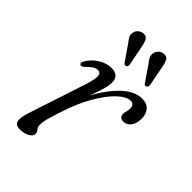

<svg xmlns="http://www.w3.org/2000/svg" viewBox="-201 -727 814 814"><g transform="rotate(45 206.0 -320.5)"><path d="M68 -366.5Q57 -370.5 66 -387Q83 -415.5 111.2 -433.2Q139.5 -451 169.5 -451Q214.5 -451 214.5 -408Q214.5 -388.5 206 -361.5Q197.5 -334.5 185.5 -301.5Q222 -370 265.8 -410.5Q309.5 -451 352.5 -451Q382 -451 397 -433.5Q412 -416 411.5 -387Q411 -358.5 397.8 -341.8Q384.5 -325 365.5 -325Q341 -325 341 -348Q341 -357 343.8 -365.5Q346.5 -374 346.5 -384.5Q346.5 -410 325 -410Q300 -410 267.8 -379.8Q235.5 -349.5 203 -292.8Q170.5 -236 145.5 -156Q134 -120.5 129 -101Q124 -81.5 124 -66.5Q124 -51.5 131.5 -43.5Q139 -35.5 139 -25.5Q139 -11.5 121.2 -1.5Q103.5 8.5 77 8.5Q51.5 8.5 47.2 -10.8Q43 -30 58 -74L140.5 -325.5Q154.5 -369 152.5 -386.5Q150.5 -404 134 -404Q124.5 -404 113.2 -397.5Q102 -391 85.5 -374Q74.5 -363.5 68 -366.5ZM318.5 -603 335 -517Q337 -505 330 -500.5Q322 -495.5 315.5 -503.5L267 -574.5Q257.5 -585.5 252.5 -596.2Q247.5 -607 249.5 -619.5Q252 -632 261.5 -640.8Q271 -649.5 284.5 -650Q302 -651 308.5 -638Q315 -625 318.5 -603ZM196 -603.5 213 -517Q215 -506 208.5 -501Q200.5 -496 193.5 -504L145 -574.5Q135.5 -585.5 130 -596Q124.5 -606.5 126.5 -619Q128.5 -631.5 138.2 -640.2Q148 -649 161 -650Q178.5 -651 185.2 -638.2Q192 -625.5 196 -603.5Z"/></g></svg>

Font: Fraunces 72pt Soft Light
Style: Italic
Weight: 300
Italic angle: -16°
Version: Version 1.000;[b76b70a41]